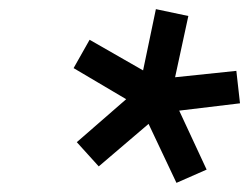

<svg xmlns="http://www.w3.org/2000/svg" viewBox="-20 -769 550 420"><path d="M196 -405 148 -458 256 -552 141 -620 176 -682 293 -615 321 -749 392 -734 363 -600 497 -614 505 -543 372 -527 432 -398 366 -369 305 -498Z"/></svg>

Font: Plus Jakarta Display Light
Style: Italic
Weight: 300
Italic angle: -12°
Designer: Gumpita Rahayu
Foundry: Tokotype Studio
Version: Version 1.000;hotconv 1.0.109;makeotfexe 2.5.65596